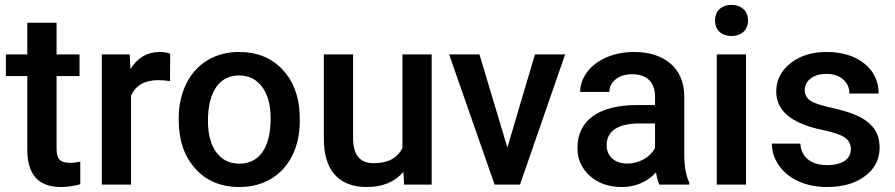

<svg xmlns="http://www.w3.org/2000/svg" viewBox="-20 -749 3631 779"><path d="M90.8 -656.7V-528.3H3.9V-440.4H90.8V-141.1C90.8 -40.5 136.2 9.8 227.5 9.8C252.4 9.8 278.8 5.9 305.7 -1.5V-93.3C291.5 -89.8 277.8 -88.4 264.2 -88.4C223.1 -88.4 209.5 -105 209.5 -145.5V-440.4H302.7V-528.3H209.5V-656.7Z M670.4 -531.2C659.2 -535.6 645.5 -538.1 628.4 -538.1C577.6 -538.1 538.1 -515.1 509.3 -469.2L506.3 -528.3H393.1V0H511.7V-361.3C530.8 -402.8 567.4 -423.8 621.6 -423.8C638.2 -423.8 654.3 -422.4 669.9 -419.9Z M705.1 -263.2C705.1 -180.7 727.5 -114.3 772.5 -64.9C816.9 -15.1 876.5 9.8 951.2 9.8C1000 9.8 1043 -1.5 1080.6 -23.9C1117.7 -46.4 1146.5 -78.1 1166.5 -119.1C1186.5 -160.2 1196.3 -206.5 1196.3 -258.8L1195.8 -286.6C1192.4 -362.3 1168.5 -423.3 1124 -469.2C1079.6 -515.1 1021.5 -538.1 950.2 -538.1C901.9 -538.1 859.4 -526.9 822.3 -504.9C785.2 -482.4 756.3 -450.7 735.8 -409.2C715.3 -367.7 705.1 -320.8 705.1 -269ZM823.7 -258.8C823.7 -381.3 872.6 -442.9 950.2 -442.9C989.7 -442.9 1021 -427.2 1043.9 -396C1066.9 -364.7 1078.1 -322.3 1078.1 -269C1078.1 -148.4 1031.2 -85 951.2 -85C911.1 -85 879.9 -100.6 857.4 -131.3C835 -162.1 823.7 -204.6 823.7 -258.8Z M1619.6 0H1731.4V-528.3H1612.8V-148.9C1592.8 -107.4 1553.7 -86.9 1496.1 -86.9C1440.4 -86.9 1412.6 -120.6 1412.6 -187.5V-528.3H1293.9V-186C1293.9 -59.1 1353.5 9.8 1468.3 9.8C1532.2 9.8 1582 -10.7 1616.7 -51.8Z M1925.3 -528.3H1802.2L1986.8 0H2089.8L2272.9 -528.3H2150.4L2038.6 -150.4Z M2776.4 0V-8.3C2763.2 -36.6 2756.3 -74.7 2756.3 -122.1V-360.4C2755.4 -416.5 2736.3 -460.4 2699.7 -491.7C2663.1 -522.5 2613.8 -538.1 2551.8 -538.1C2511.2 -538.1 2474.1 -530.8 2441.4 -516.6C2408.2 -502.4 2381.8 -482.4 2362.8 -457.5C2343.8 -432.1 2334 -404.8 2334 -376H2452.6C2452.6 -397 2461.4 -414.1 2478.5 -427.7C2495.6 -440.9 2518.1 -447.8 2544.9 -447.8C2607.4 -447.8 2637.7 -412.1 2637.7 -357.4V-322.8H2564.9C2409.2 -322.8 2322.8 -260.7 2322.8 -147.9C2322.8 -103.5 2339.4 -65.9 2373 -35.6C2406.7 -5.4 2449.7 9.8 2502.9 9.8C2557.6 9.8 2604 -9.8 2641.6 -49.3C2645.5 -26.4 2649.9 -10.3 2655.3 0ZM2524.9 -85.4C2474.1 -85.4 2441.4 -114.7 2441.4 -160.2C2441.4 -216.3 2485.8 -248 2573.7 -248H2637.7V-148.4C2627.4 -129.4 2611.8 -113.8 2591.3 -102.5C2570.3 -91.3 2548.3 -85.4 2524.9 -85.4Z M2880.9 -665.5C2880.9 -629.9 2904.8 -603 2947.8 -603C2990.7 -603 3015.1 -629.9 3015.1 -665.5C3015.1 -702.1 2990.7 -729 2947.8 -729C2904.8 -729 2880.9 -702.1 2880.9 -665.5ZM3006.8 -528.3H2888.2V0H3006.8Z M3432.1 -143.6C3432.1 -105 3398.9 -79.1 3336.4 -79.1C3272 -79.1 3230.5 -110.4 3227.1 -166.5H3111.8C3111.8 -134.8 3121.1 -105.5 3140.1 -78.1C3177.7 -23.4 3248.5 9.8 3335 9.8C3398.9 9.8 3450.2 -4.9 3489.7 -34.7C3529.3 -64 3548.8 -102.5 3548.8 -149.9C3548.8 -206.5 3523.4 -245.1 3470.7 -273.4C3443.8 -287.6 3407.2 -299.8 3360.8 -310.1C3314.5 -320.3 3283.2 -330.1 3268.1 -340.3C3252.9 -350.6 3245.1 -364.7 3245.1 -382.8C3245.1 -402.8 3253.4 -418.9 3270 -431.2C3286.1 -443.4 3307.6 -449.2 3333.5 -449.2C3361.3 -449.2 3383.8 -441.9 3400.9 -426.8C3418 -411.6 3426.3 -392.6 3426.3 -369.6H3544.9C3544.9 -419.4 3525.4 -460 3486.8 -491.2C3447.8 -522.5 3396.5 -538.1 3333.5 -538.1C3274.4 -538.1 3225.6 -522.9 3187 -492.2C3148.4 -461.4 3129.4 -423.3 3129.4 -377.9C3129.4 -323.7 3159.2 -282.2 3218.3 -253.4C3245.1 -240.2 3278.8 -229.5 3319.3 -221.2C3359.9 -212.9 3388.7 -203.1 3406.2 -191.9C3423.3 -180.7 3432.1 -164.6 3432.1 -143.6Z"/></svg>

Font: Roboto Medium
Style: Regular
Weight: 500
Designer: Google
Version: Version 2.137; 2017